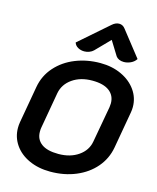

<svg xmlns="http://www.w3.org/2000/svg" viewBox="-140 -1065 954 1169"><g transform="rotate(15 337.5 -480.5)"><path d="M32 -198Q32 -216 35 -234L76 -467Q89 -541 138 -596Q187 -651 259.5 -680Q332 -709 416 -709Q490 -709 549 -681.5Q608 -654 641.5 -606.5Q675 -559 675 -501Q675 -484 672 -467L631 -234Q618 -162 571 -107Q524 -52 451 -21.5Q378 9 290 9Q215 9 156 -18Q97 -45 64.5 -92.5Q32 -140 32 -198ZM497 -236 538 -464Q540 -480 540 -488Q540 -537 503.5 -565Q467 -593 396 -593Q322 -593 271 -557.5Q220 -522 209 -464L169 -236Q167 -227 167 -210Q167 -162 203 -135Q239 -108 310 -108Q385 -108 436 -143.5Q487 -179 497 -236ZM301 -752Q279 -752 261 -762Q243 -772 237 -791L419 -950Q441 -970 464 -970Q487 -970 502 -950L627 -791Q615 -772 593.5 -762Q572 -752 550 -752Q533 -752 520 -758Q507 -764 500 -774L445 -863L358 -774Q348 -764 332.5 -758Q317 -752 301 -752Z"/></g></svg>

Font: K2D
Style: Bold Italic
Weight: 700
Italic angle: -10°
Designer: Katatrad Aksorn Co.,Ltd.
Foundry: Cadson Demak Co.,Ltd.
Version: Version 1.000; ttfautohint (v1.6)